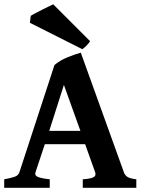

<svg xmlns="http://www.w3.org/2000/svg" viewBox="-20 -894 679 914"><path d="M193.4 -207.5 148.9 -73.7Q144 -58.6 160.4 -51.8Q176.8 -44.9 216.8 -40.5V0H0V-40.5Q33.2 -46.4 50.3 -52.7Q67.4 -59.1 72.3 -73.7L239.3 -584.5Q266.1 -606.9 300.8 -621.1Q335.4 -635.3 364.7 -643.1L569.8 -73.7Q574.7 -60.1 586.2 -52.2Q597.7 -44.4 628.9 -40.5V0H374V-40.5Q411.6 -43 425 -50.3Q438.5 -57.6 433.1 -73.7L385.3 -207.5ZM362.8 -271 284.2 -489.7 214.4 -271ZM408.7 -698.2Q405.3 -690.4 392.6 -677.7Q379.9 -665 372.1 -659.7L122.1 -785.6L126.5 -818.8Q130.9 -821.8 145.5 -829.6Q160.2 -837.4 178.5 -846.7Q196.8 -856 212.4 -863.5Q228 -871.1 233.4 -873.5Z"/></svg>

Font: Gentium Book Plus
Style: Bold
Weight: 700
Designer: Victor Gaultney, Annie Olsen, Iska Routamaa, Becca Hirsbrunner
Foundry: SIL International
Version: Version 6.101